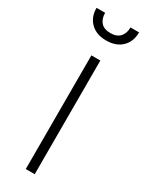

<svg xmlns="http://www.w3.org/2000/svg" viewBox="-194 -762 615 798"><g transform="rotate(30 113.5 -363.5)"><path d="M92 0V-545.5H134.9V0ZM174.7 -727.3H215.9Q215.9 -683.2 188.6 -656.4Q161.2 -629.6 113.6 -629.6Q66.4 -629.6 39.1 -656.4Q11.7 -683.2 11.7 -727.3H52.9Q52.9 -699.2 67.8 -682.2Q82.7 -665.1 113.6 -665.1Q144.5 -665.1 159.6 -682.2Q174.7 -699.2 174.7 -727.3Z"/></g></svg>

Font: Inter Extra Light BETA
Style: Regular
Weight: 200
Designer: Rasmus Andersson
Foundry: rsms
Version: Version 3.011;git-f93a4a705